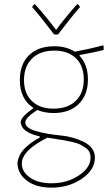

<svg xmlns="http://www.w3.org/2000/svg" viewBox="-20 -668 512 880"><path d="M338 -648 347 -636Q309 -593 246 -510H228Q165 -593 127 -636L136 -648H141Q189 -595 237 -531Q285 -595 333 -648ZM229 -456Q284 -456 323 -431Q397 -445 451 -460L455 -457V-439Q408 -427 346 -416L344 -413Q383 -372 383 -304Q383 -233 341 -191.5Q299 -150 226 -150Q184 -150 151 -164Q96 -129 96 -107Q96 -81 146 -67Q196 -53 255.5 -47.5Q315 -42 365 -17Q415 8 415 55Q415 110 355.5 151Q296 192 216 192Q145 192 102.5 159.5Q60 127 60 77Q65 43 89 16.5Q113 -10 162 -38V-43Q75 -62 75 -111Q80 -136 132 -171V-174Q71 -215 71 -301Q71 -374 113 -415Q155 -456 229 -456ZM229 -436Q164 -436 127 -400Q90 -364 90 -301Q90 -240 126 -205Q162 -170 226 -170Q290 -170 327 -205.5Q364 -241 364 -304Q364 -366 328 -401Q292 -436 229 -436ZM80 82Q80 119 117 145.5Q154 172 216 172Q288 172 341.5 136Q395 100 395 55Q395 40 389.5 28.5Q384 17 371 8.5Q358 0 346.5 -6Q335 -12 312 -17Q289 -22 276.5 -24.5Q264 -27 236 -31Q208 -35 197 -37Q80 22 80 82Z"/></svg>

Font: Alegreya Sans Thin
Style: Regular
Weight: 100
Designer: Juan Pablo del Peral
Foundry: Huerta Tipografica
Version: Version 2.007